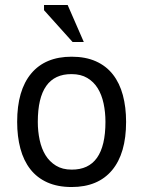

<svg xmlns="http://www.w3.org/2000/svg" viewBox="-20 -740 576 772"><path d="M49 0ZM49 -250Q49 -377 105.5 -444.5Q162 -512 268 -512Q324 -512 365.5 -493.5Q407 -475 434 -440.5Q461 -406 474 -357.5Q487 -309 487 -250Q487 -123 430.5 -55.5Q374 12 268 12Q212 12 170.5 -6.5Q129 -25 102 -59.5Q75 -94 62 -142.5Q49 -191 49 -250ZM132 -250Q132 -212 139.5 -177Q147 -142 163 -116Q179 -90 205 -74Q231 -58 268 -58Q404 -57 404 -250Q404 -289 396.5 -324Q389 -359 373 -385Q357 -411 331 -426.5Q305 -442 268 -442Q132 -443 132 -250ZM317 -571H272L157 -699V-720H252Z"/></svg>

Font: PT Sans
Style: Regular
Weight: 400
Version: Version 2.003W OFL; ttfautohint (v1.6)